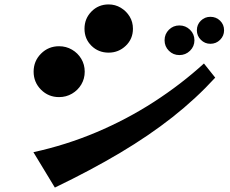

<svg xmlns="http://www.w3.org/2000/svg" viewBox="-20 -782 1040 868"><path d="M581 -652Q581 -606 548.5 -575Q516 -544 471 -544Q425 -544 393.5 -575Q362 -606 362 -652Q362 -698 393.5 -730Q425 -762 471 -762Q501 -762 526 -747Q551 -732 566 -707.5Q581 -683 581 -652ZM993 -645Q993 -620 975 -602Q957 -584 931 -584Q906 -584 888 -602Q870 -620 870 -645Q870 -671 888 -688.5Q906 -706 931 -706Q957 -706 975 -688.5Q993 -671 993 -645ZM859 -600Q859 -572 839 -552.5Q819 -533 791 -533Q763 -533 743.5 -552.5Q724 -572 724 -600Q724 -628 743.5 -647.5Q763 -667 791 -667Q819 -667 839 -647.5Q859 -628 859 -600ZM363 -458Q363 -426 347.5 -400Q332 -374 305.5 -358.5Q279 -343 247 -343Q199 -343 165.5 -376.5Q132 -410 132 -458Q132 -506 165.5 -539.5Q199 -573 247 -573Q279 -573 305.5 -557.5Q332 -542 347.5 -516Q363 -490 363 -458ZM953 -431Q866 -336 760 -252.5Q654 -169 523 -91Q392 -13 228 66L131 -94Q278 -126 415.5 -184Q553 -242 676 -321.5Q799 -401 902 -495Z"/></svg>

Font: RocknRoll One
Style: Regular
Weight: 400
Designer: Fontworks Inc.
Foundry: Fontworks Inc.
Version: Version 1.100